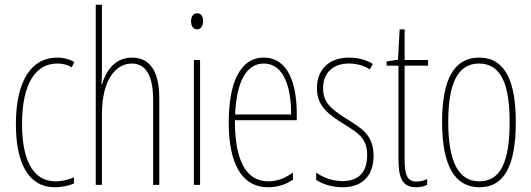

<svg xmlns="http://www.w3.org/2000/svg" viewBox="-20 -780 2242 810"><path d="M212 10C239 10 270 4 292 -6V-32C267 -21 240 -15 215 -15C114 -15 73 -114 73 -257C73 -427 130 -512 222 -512C244 -512 265 -507 283 -496L293 -519C272 -531 248 -537 221 -537C113 -537 47 -440 47 -256C47 -93 99 10 212 10Z M410 -492V-760H384V0H410V-298C410 -447 471 -512 536 -512C588 -512 626 -472 626 -360V0H652V-366C652 -481 611 -537 537 -537C460 -537 426 -475 410 -424H408C410 -446 410 -461 410 -492Z M812 -724C792 -724 786 -706 786 -690C786 -672 794 -656 811 -656C827 -656 837 -670 837 -691C837 -707 831 -724 812 -724ZM824 -527H798V0H824Z M1093 -537C992 -537 945 -429 945 -264C945 -94 997 10 1112 10C1153 10 1188 -3 1216 -22V-52C1181 -27 1147 -15 1112 -15C1017 -15 970 -106 971 -273H1232V-301C1232 -421 1198 -537 1093 -537ZM1093 -512C1176 -512 1209 -414 1208 -297H972C978 -442 1023 -512 1093 -512Z M1556 -123C1556 -210 1506 -239 1440 -280C1376 -320 1343 -349 1343 -407C1343 -475 1387 -512 1452 -512C1484 -512 1518 -503 1540 -487L1553 -510C1527 -527 1491 -537 1453 -537C1360 -537 1317 -479 1317 -408C1317 -330 1368 -296 1435 -254C1494 -217 1529 -195 1529 -125C1529 -56 1495 -16 1425 -16C1383 -16 1343 -31 1314 -52V-21C1337 -6 1376 10 1425 10C1513 10 1556 -43 1556 -123Z M1737 -14C1697 -14 1687 -44 1687 -108V-503H1786V-527H1687V-656H1666L1659 -528L1611 -521V-503H1661V-112C1661 -32 1675 10 1736 10C1755 10 1769 6 1782 0V-25C1772 -19 1754 -14 1737 -14Z M2156 -264C2156 -433 2114 -537 2001 -537C1895 -537 1845 -444 1845 -266C1845 -80 1899 10 2003 10C2105 10 2156 -77 2156 -264ZM1871 -266C1871 -424 1909 -512 2001 -512C2097 -512 2130 -418 2130 -265C2130 -94 2090 -15 2002 -15C1912 -15 1871 -102 1871 -266Z"/></svg>

Font: Noto Sans Gurmukhi UI ExtraCondensed Thin
Style: Regular
Weight: 100
Width: 2
Designer: Jelle Bosma - Monotype Design Team
Foundry: Monotype Imaging Inc.
Version: Version 2.004